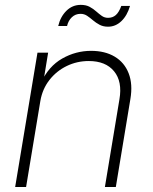

<svg xmlns="http://www.w3.org/2000/svg" viewBox="-20 -753 617 773"><path d="M142.6 -347.2 85 0H41L130.9 -541H173.8L153.8 -418.9L145 -419.9Q175.8 -486.3 230.5 -517.3Q285.2 -548.3 346.7 -548.3Q402.8 -548.3 441.9 -524.9Q481 -501.5 498 -457.8Q515.1 -414.1 504.9 -354L446.3 0H402.3L460.9 -353.5Q473.1 -424.8 439.2 -466.1Q405.3 -507.3 337.4 -507.3Q290 -507.3 248.8 -487.3Q207.5 -467.3 179.2 -431.2Q150.9 -395 142.6 -347.2ZM415 -645.5Q395.5 -645.5 380.9 -653.3Q366.2 -661.1 354.2 -671.4Q342.3 -681.6 330.6 -689.5Q318.8 -697.3 304.2 -697.3Q283.7 -697.3 269.3 -683.6Q254.9 -669.9 250 -648.4H214.4Q223.1 -685.5 247.3 -709.5Q271.5 -733.4 305.2 -733.4Q326.7 -733.4 341.3 -725.3Q356 -717.3 367.4 -707Q378.9 -696.8 389.9 -689Q400.9 -681.2 415 -681.2Q433.6 -681.2 446.3 -692.4Q459 -703.6 468.3 -729H503.4Q492.2 -690.4 468.8 -668Q445.3 -645.5 415 -645.5Z"/></svg>

Font: Inter 17pt ExtraLight
Style: Italic
Weight: 250
Italic angle: -9.3988°
Version: Version 4.001;git-66647c0bb